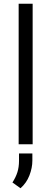

<svg xmlns="http://www.w3.org/2000/svg" viewBox="-20 -770 274 1025"><path d="M154.3 -750V0H79.6V-750ZM152.8 49.3V87.4Q152.8 126 137 166.7Q121.1 207.5 89.4 234.9L46.4 204.1Q64 177.2 72.8 149.7Q81.5 122.1 81.5 88.4V49.3Z"/></svg>

Font: Vazirmatn FD Light
Style: Regular
Weight: 300
Designer: Saber Rastikerdar
Foundry: Saber Rastikerdar
Version: Version 33.003